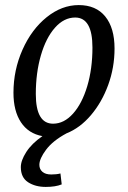

<svg xmlns="http://www.w3.org/2000/svg" viewBox="-20 -528 504 756"><path d="M344 -341Q344 -459 276 -459Q232 -459 196.5 -419Q161 -379 141 -310Q121 -241 121 -158Q121 -41 189 -41Q232 -41 267.5 -80.5Q303 -120 323.5 -188.5Q344 -257 344 -341ZM62 130Q62 104 83.5 70.5Q105 37 147 8Q92 -2 62.5 -46.5Q33 -91 33 -163Q33 -252 68.5 -332Q104 -412 163.5 -460Q223 -508 290 -508Q358 -508 394.5 -463Q431 -418 431 -337Q431 -262 406 -193.5Q381 -125 338 -74.5Q295 -24 242 -3Q188 26 161.5 61.5Q135 97 135 121Q135 138 147 148.5Q159 159 182 159Q203 159 218 155L223 198Q199 208 160 208Q119 208 90.5 189.5Q62 171 62 130Z"/></svg>

Font: Andada Pro
Style: Italic
Weight: 400
Italic angle: -7°
Designer: Carolina Giovagnoli
Foundry: Huerta Tipografica
Version: Version 3.005; ttfautohint (v1.8.4)